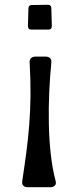

<svg xmlns="http://www.w3.org/2000/svg" viewBox="-20 -779 327 804"><path d="M112 -655H182C192 -655 197 -660 197 -670L195 -744C195 -754 190 -759 180 -759L114 -758C104 -758 99 -753 99 -743L97 -670C97 -660 102 -655 112 -655ZM97 5H190C206 5 218 -4 213 -21C176 -158 180 -364 195 -517C197 -533 187 -542 171 -542H129C113 -542 104 -533 104 -520C116 -316 98 -186 73 -20C71 -3 80 5 97 5Z"/></svg>

Font: OpenDyslexic3
Style: Regular
Weight: 400
Designer: Abelardo Gonzalez
Version: Version 3.001;PS 003.001;hotconv 1.0.88;makeotf.lib2.5.64775